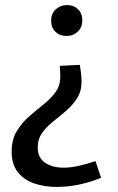

<svg xmlns="http://www.w3.org/2000/svg" viewBox="-20 -557 466 758"><path d="M295 -301Q298 -285 300 -266.5Q302 -248 302 -235Q302 -197 284.5 -169.5Q267 -142 241.5 -120Q216 -98 190 -77.5Q164 -57 146.5 -32.5Q129 -8 129 25Q129 66 158 85.5Q187 105 231 105Q259 105 292 97.5Q325 90 357 79L379 145Q290 181 204 181Q155 181 114.5 167Q74 153 50 122Q26 91 26 42Q26 -5 45.5 -38Q65 -71 93.5 -96Q122 -121 151 -144Q180 -167 199 -193Q218 -219 218 -254Q218 -261 217.5 -274Q217 -287 216 -297ZM305 -477Q305 -449 287 -432Q269 -415 242 -415Q216 -415 199 -431.5Q182 -448 182 -475Q182 -504 200.5 -520.5Q219 -537 245 -537Q271 -537 288 -520.5Q305 -504 305 -477Z"/></svg>

Font: Bitter Thin Medium
Style: Regular
Weight: 500
Version: Version 3.021